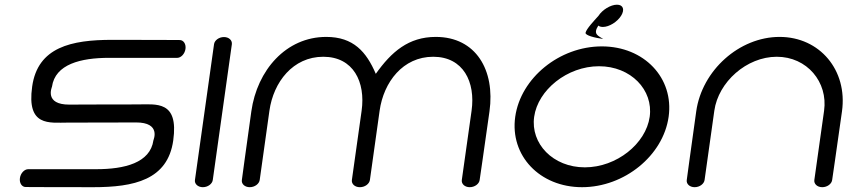

<svg xmlns="http://www.w3.org/2000/svg" viewBox="-20 -778 3530 798"><path d="M551.7 -344C382.4 -344 268.5 -343.2 268.5 -343.2C163.1 -342.9 195.7 -415.3 196 -417.4C209.2 -511.5 316.3 -537.6 433.2 -537.6C550.2 -537.6 716.3 -537.5 716.3 -537.5C732 -537.5 747.9 -553.7 750.9 -574.6C753.8 -595.5 742.5 -611.6 726.9 -611.6C726.9 -611.6 614 -612.4 445.8 -612.4C277.5 -612.4 136.8 -582.6 113.7 -418.3C90.1 -250.9 185 -268.4 262 -268.4C431.3 -268.4 544.6 -269.3 545.1 -269.1C650.5 -269.3 617.9 -197 617.7 -195C604.4 -100.9 497.4 -74.8 380.4 -74.8C263.5 -74.8 97.4 -74.8 97.4 -74.8C81.6 -74.8 65.7 -58.7 62.8 -37.8C59.9 -16.9 71.1 -0.7 86.8 -0.7C86.8 -0.7 199.7 0 367.9 0C536.2 0 676.9 -29.8 700 -194.1C723.5 -361.5 628.7 -344 551.7 -344Z M943.7 -594.4C945.5 -610.3 931.7 -624 910.8 -624C889.9 -624 871.8 -610.3 869.6 -594.4L790.2 -29.6C788 -14 802.2 0 823.1 0C844 0 862.1 -13.8 864.3 -29.6Z M1973.5 -29.6C1973.5 -29.6 1990.4 -144.4 2014.4 -315.2C2038.4 -486 1958.3 -624.6 1791.2 -624.6C1678 -624.6 1606.9 -562.7 1541.9 -471.1C1502.7 -562.7 1449 -624.6 1335.9 -624.6C1168.7 -624.6 1048.6 -486 1024.6 -315.2C1000.6 -144.4 985.2 -29.6 985.2 -29.6C983 -13.7 997.2 0 1018.1 0C1039 0 1057.1 -13.9 1059.4 -29.9C1059.4 -29.9 1083.1 -199 1099.8 -317.9C1116.5 -436.9 1197.7 -542.1 1323.5 -542.1C1449.2 -542.1 1499.7 -436.9 1483 -317.9C1466.3 -199 1442.5 -29.9 1442.5 -29.9C1440.3 -13.9 1454.5 0 1475.4 0C1475.5 0 1475.6 0 1475.7 0C1475.9 0 1476 0 1476.1 0C1497 0 1515.1 -13.9 1517.4 -29.9C1517.4 -29.9 1541.1 -199 1557.8 -317.9C1574.5 -436.9 1654.7 -542.1 1780.4 -542.1C1906.1 -542.1 1956.7 -436.9 1940 -317.9C1923.2 -199 1899.4 -29.9 1899.4 -29.9C1897.2 -13.9 1911.4 0 1932.3 0C1953.2 0 1971.3 -13.7 1973.5 -29.6Z M2200.1 -292.6C2215.8 -404.1 2337.4 -502.7 2469.7 -502.7C2602.1 -502.7 2695.9 -404.1 2680.3 -292.6C2664.6 -181.1 2543 -82.5 2410.7 -82.5C2278.3 -82.5 2184.4 -181.1 2200.1 -292.6ZM2121.4 -292.6C2098.7 -131.1 2223.3 0 2399.1 0C2574.8 0 2736.3 -131.1 2759 -292.6C2781.7 -454.1 2657.1 -585.2 2481.3 -585.2C2305.5 -585.2 2144.1 -454.1 2121.4 -292.6ZM2561.3 -712.2C2577.1 -737.2 2570.8 -758.5 2544.3 -758.5C2517.9 -758.5 2483.3 -737.2 2467.4 -712.2C2449.2 -691.8 2417.5 -658.5 2413.8 -642.2C2410.7 -631 2453 -620.6 2487.1 -616C2465.9 -629.5 2443.6 -635.5 2466.7 -671.6C2471.2 -668 2477.6 -666 2485.7 -666C2512.2 -666 2545.5 -687.2 2561.3 -712.2Z M3438.6 -29.6C3438.6 -29.6 3455.5 -144.4 3479.5 -315.2C3503.5 -486 3387.1 -624.6 3220.1 -624.6C3053.1 -624.6 2897.7 -486 2873.7 -315.2C2849.7 -144.4 2834.3 -29.6 2834.3 -29.6C2832.1 -13.7 2846.3 0 2867.2 0C2888.1 0 2906.2 -13.9 2908.4 -29.9C2908.4 -29.9 2932.2 -199 2948.9 -317.9C2965.6 -436.9 3082.8 -542.1 3208.5 -542.1C3334.2 -542.1 3421.8 -436.9 3405.1 -317.9C3388.3 -199 3364.6 -29.9 3364.6 -29.9C3362.3 -13.9 3376.5 0 3397.4 0C3418.3 0 3436.4 -13.7 3438.6 -29.6Z"/></svg>

Font: Hi.
Style: Tall Oblique
Weight: 400
Designer: Mew Too, Robert Jablonski
Foundry: Cannot Into Space Fonts
Version: Version 1.996